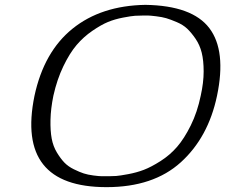

<svg xmlns="http://www.w3.org/2000/svg" viewBox="-20 -751 928 791"><path d="M200 -357Q189 -303 188 -257.5Q187 -212 193 -180Q199 -148 214.5 -122.5Q230 -97 245.5 -81Q261 -65 284.5 -53.5Q308 -42 325 -36.5Q342 -31 365.5 -28Q389 -25 399 -25Q409 -25 425 -25Q428 -25 429 -25Q444 -25 458.5 -26Q473 -27 508 -33.5Q543 -40 573 -51.5Q603 -63 641.5 -87.5Q680 -112 709.5 -146Q739 -180 766 -234.5Q793 -289 807 -357Q819 -411 819 -456.5Q819 -502 811 -534Q803 -566 785.5 -591.5Q768 -617 751 -633Q734 -649 708 -660Q682 -671 665 -676Q648 -681 623 -684Q598 -687 590.5 -687Q583 -687 569 -687Q552 -687 536.5 -686Q521 -685 487 -678.5Q453 -672 425 -660.5Q397 -649 360.5 -624Q324 -599 295.5 -565.5Q267 -532 241 -478Q215 -424 200 -357ZM579 -731Q772 -728 842.5 -635Q913 -542 874 -356Q838 -185 725 -82.5Q612 20 419 20Q45 20 122 -356Q161 -538 279 -633Q397 -728 579 -731Z"/></svg>

Font: Afta sans
Style: Italic
Weight: 400
Italic angle: -12°
Designer: par.qink
Foundry: Oriol Esparraguera Font
Version: Version 1.000